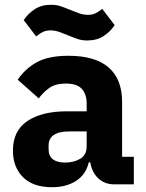

<svg xmlns="http://www.w3.org/2000/svg" viewBox="-20 -770 609 802"><path d="M457 0Q417 0 390.5 -25Q364 -50 357 -92H351Q339 -41 298 -14.5Q257 12 197 12Q118 12 76 -30Q34 -72 34 -141Q34 -224 94.5 -264.5Q155 -305 259 -305H342V-338Q342 -376 322 -398.5Q302 -421 255 -421Q211 -421 185 -402Q159 -383 142 -359L54 -437Q86 -484 134.5 -510.5Q183 -537 266 -537Q378 -537 434 -488Q490 -439 490 -345V-115H539V0ZM252 -91Q289 -91 315.5 -107Q342 -123 342 -159V-221H270Q183 -221 183 -162V-147Q183 -118 201 -104.5Q219 -91 252 -91ZM345 -601Q322 -601 304.5 -607Q287 -613 268 -621Q246 -630 228 -636.5Q210 -643 190 -643Q173 -643 160 -637Q147 -631 131 -618L79 -686Q97 -713 125 -731.5Q153 -750 193 -750Q216 -750 233.5 -744Q251 -738 270 -730Q292 -721 310 -714.5Q328 -708 348 -708Q365 -708 378 -714Q391 -720 407 -733L459 -665Q441 -638 413 -619.5Q385 -601 345 -601Z"/></svg>

Font: IBM Plex Sans Thai
Style: Bold
Weight: 700
Designer: Mike Abbink, Paul van der Laan, Pieter van Rosmalen, Ben Mitchell, Mark Frömberg
Foundry: Bold Monday
Version: Version 1.2